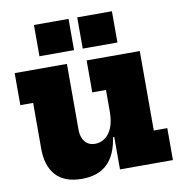

<svg xmlns="http://www.w3.org/2000/svg" viewBox="-87 -866 906 959"><g transform="rotate(-10 366.0 -386.0)"><path d="M446.5 -403H377V-565H646.5V-162H715V0H446.5ZM277 -565V-231Q277 -193 295.5 -170.2Q314 -147.5 347.5 -147.5Q373.5 -147.5 396 -162.8Q418.5 -178 432.5 -210.5Q446.5 -243 446.5 -294L476 -164.5H440Q427.5 -76 381 -31.2Q334.5 13.5 252.5 13.5Q164 13.5 120.5 -34.8Q77 -83 77 -168.5V-402.5H12V-565ZM148.5 -785H324V-626.5H148.5ZM368 -785H544V-626.5H368Z"/></g></svg>

Font: Hepta Slab ExtraLight ExtraBold
Style: Regular
Weight: 800
Version: Version 1.102